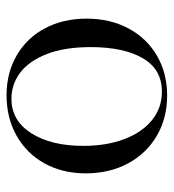

<svg xmlns="http://www.w3.org/2000/svg" viewBox="8 -526 531 587"><g transform="rotate(-90 273.5 -232.5)"><path d="M37 -236Q37 -307 67.5 -362Q98 -417 152.5 -447.5Q207 -478 276 -478Q344 -478 397.5 -447Q451 -416 480.5 -360.5Q510 -305 510 -233Q510 -161 480 -105Q450 -49 396.5 -18Q343 13 275 13Q206 13 152 -18.5Q98 -50 67.5 -106.5Q37 -163 37 -236ZM423 -221Q423 -301 401.5 -355.5Q380 -410 344.5 -436.5Q309 -463 265 -463Q198 -463 159.5 -402Q121 -341 121 -243Q121 -173 141.5 -118.5Q162 -64 199.5 -33.5Q237 -3 287 -3Q355 -3 389 -61.5Q423 -120 423 -221Z"/></g></svg>

Font: Cormorant SC Medium
Style: Regular
Weight: 500
Designer: Christian Thalmann (Catharsis Fonts)
Foundry: Catharsis Fonts
Version: Version 4.000